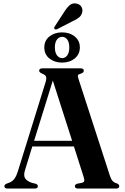

<svg xmlns="http://www.w3.org/2000/svg" viewBox="-20 -1098 726 1118"><path d="M200.5 -14Q200.5 0 182 0H24Q5.5 0 5.5 -14Q5.5 -22.5 18 -28.5L35.5 -35Q51 -41 62.8 -55.5Q74.5 -70 85 -103.5L245.5 -620Q252 -641 247.8 -651.8Q243.5 -662.5 227 -668.5Q208 -676.5 208 -686Q208 -700 227 -700H449Q468 -700 468 -686Q468 -675 450 -669Q437 -666 434.5 -659.8Q432 -653.5 437 -638.5L621 -71.5Q632 -37 658.5 -31Q674.5 -25 674.5 -14Q674.5 0 655.5 0H435Q416 0 416 -14Q416 -24 430.5 -28.5L457 -33.5Q469.5 -37 470.8 -45Q472 -53 466.5 -69.5L410.5 -245H168L125.5 -107Q116 -76.5 126.2 -60Q136.5 -43.5 165 -33.5L186.5 -28.5Q200.5 -23.5 200.5 -14ZM178.5 -278H400L287.5 -629ZM356 -1032Q372 -1057 388.2 -1069.5Q404.5 -1082 426 -1077Q446.5 -1072.5 454.5 -1057.5Q462.5 -1042.5 459 -1028Q455 -1008.5 440.8 -996.8Q426.5 -985 404 -975L312.5 -928Q302 -924 297 -930Q292.5 -936 299.5 -945ZM341.5 -733.5Q298 -733.5 268 -757.2Q238 -781 238 -822Q238 -862 268 -885.8Q298 -909.5 341.5 -909.5Q385.5 -909.5 415.2 -885.5Q445 -861.5 445 -822Q445 -782 415.2 -757.8Q385.5 -733.5 341.5 -733.5ZM342 -883.5Q324 -883.5 311.8 -867.8Q299.5 -852 299.5 -822Q299.5 -792 311.8 -775.8Q324 -759.5 342 -759.5Q360 -759.5 371.8 -775.8Q383.5 -792 383.5 -822Q383.5 -851.5 371.8 -867.5Q360 -883.5 342 -883.5Z"/></svg>

Font: Fraunces 72pt SemiBold
Style: Regular
Weight: 600
Version: Version 1.000;[b76b70a41]